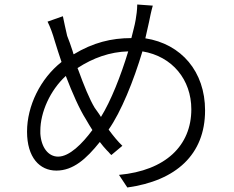

<svg xmlns="http://www.w3.org/2000/svg" viewBox="-20 -795 1040 852"><path d="M890 -305C890 -477 785 -600 625 -625C631 -650 636 -674 641 -696C645 -716 651 -746 658 -770L589 -775C589 -753 585 -723 582 -707C578 -682 569 -652 563 -626C474 -626 393 -606 307 -554C306 -556 305 -557 305 -559L302 -569C294 -593 286 -617 278 -636C271 -664 265 -696 259 -723L191 -699C203 -675 214 -645 223 -613C232 -584 242 -552 253 -520C159 -446 100 -325 100 -211C100 -96 156 -38 230 -38C305 -38 363 -90 423 -165C433 -151 444 -139 454 -128L461 -121C465 -116 469 -112 474 -107L523 -148C501 -169 482 -193 462 -220C517 -298 573 -436 612 -567C745 -545 829 -441 829 -310C829 -149 715 -38 508 -19L545 37C761 7 890 -109 890 -305ZM400 -317C377 -355 352 -417 328 -483L324 -493C393 -538 468 -565 549 -567C516 -458 472 -347 428 -276C420 -290 408 -305 400 -317ZM159 -215C159 -296 202 -394 272 -458C301 -382 333 -310 361 -266C370 -250 381 -232 390 -218C345 -157 288 -100 238 -100C194 -100 163 -141 159 -202V-213V-215Z"/></svg>

Font: Glow Sans SC Normal
Style: Regular
Weight: 400
Designer: Ryoko NISHIZUKA (kana, bopomofo & ideographs); Paul D. Hunt (Latin, Greek & Cyrillic); Sandoll Communications, Soo-young
Version: Version 0.93